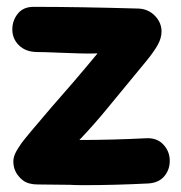

<svg xmlns="http://www.w3.org/2000/svg" viewBox="-20 -541 530 561"><path d="M225 0Q316 0 414 -5Q444 -7 460 -26Q476 -45 476 -71Q476 -99 457 -119Q438 -139 406 -137Q307 -132 212 -132Q253 -175 290 -220L407 -362Q430 -390 441 -410Q452 -430 452 -449Q452 -475 432.5 -495Q413 -515 384 -516Q209 -521 78 -521Q48 -521 32 -501Q16 -481 16 -455Q16 -428 35 -409Q54 -390 86 -389Q108 -389 154 -387Q184 -386 211 -385Q239 -384 265 -385Q227 -339 193 -299.5Q159 -260 129 -226Q57 -142 43 -123Q29 -103 24 -91.5Q19 -80 19 -69Q19 -36 47 -14Q63 -2 90 -2L184 -1Q200 0 225 0Z"/></svg>

Font: Balsamiq Sans
Style: Bold
Weight: 700
Designer: Michael Angeles
Foundry: Balsamiq SRL
Version: Version 1.020; ttfautohint (v1.8.4.7-5d5b);gftools[0.9.26]